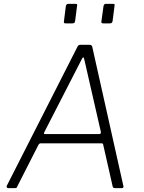

<svg xmlns="http://www.w3.org/2000/svg" viewBox="-20 -974 746 994"><path d="M379 -944 369 -866Q368 -859 365 -856Q362 -853 354 -853H321Q313 -853 311.5 -855.5Q310 -858 311 -864L321 -943Q324 -954 333 -954H372Q382 -954 379 -944ZM573 -944 563 -866Q562 -859 559 -856Q556 -853 548 -853H515Q508 -853 506 -855.5Q504 -858 505 -864L516 -943Q519 -954 527 -954H566Q576 -954 573 -944ZM22 0Q18 0 15.5 -3.5Q13 -7 15 -12L381 -732Q384 -738 387.5 -740Q391 -742 398 -742H442Q450 -742 454 -738.5Q458 -735 458 -730L619 -10Q620 -6 618 -3Q616 0 611 0H576Q564 0 563 -10L514 -226Q513 -232 506 -232H191Q183 -232 179 -224L68 -6Q67 -2 64 -1Q61 0 56 0H22ZM494 -280Q504 -280 502 -292L416 -668Q414 -678 410.5 -677Q407 -676 402 -665L211 -293Q207 -285 207.5 -282.5Q208 -280 212 -280Z"/></svg>

Font: Libre Franklin ExtraLight
Style: Italic
Weight: 250
Italic angle: -8°
Designer: Pablo Impallari, Rodrigo Fuenzalida, Nhung Nguyen
Foundry: Impallari Type
Version: Version 3.000